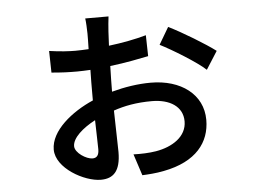

<svg xmlns="http://www.w3.org/2000/svg" viewBox="-50 -695 1100 821"><g transform="rotate(-5 500.0 -284.5)"><path d="M444 -631H344C346 -619 348 -583 348 -566C348 -553 348 -528 347 -499C328 -498 308 -497 290 -497C265 -497 225 -499 178 -506L180 -413C225 -409 252 -408 290 -408C308 -408 327 -409 347 -410C346 -375 346 -339 346 -308C346 -298 346 -288 346 -279C254 -239 161 -165 161 -84C161 -4 280 62 351 62C404 62 436 33 436 -50C436 -83 433 -157 432 -228C479 -244 530 -254 597 -254C673 -254 729 -220 729 -156C729 -90 667 -51 596 -39C566 -34 531 -33 499 -34L529 58C552 57 588 55 622 48C763 21 822 -58 822 -154C822 -264 728 -333 599 -333C544 -333 486 -324 431 -309C431 -309 431 -310 431 -311C431 -344 432 -381 433 -419C501 -427 563 -440 598 -447L596 -537C550 -524 493 -513 435 -506C436 -529 437 -550 438 -566C439 -582 442 -618 444 -631ZM694 -564 651 -491C701 -466 806 -402 843 -367L892 -444C850 -476 753 -535 694 -564ZM249 -91C249 -126 293 -165 348 -194C349 -141 351 -94 351 -69C351 -44 342 -32 323 -32C297 -32 249 -62 249 -91Z"/></g></svg>

Font: Source Han Sans JP Medium
Style: Regular
Weight: 500
Designer: Ryoko NISHIZUKA 西塚涼子 (kana, bopomofo & ideographs); Paul D. Hunt (Latin, Greek & Cyrillic); Sandoll Communications 산돌커뮤니
Foundry: Adobe
Version: Version 2.002;hotconv 1.0.116;makeotfexe 2.5.65601